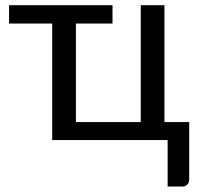

<svg xmlns="http://www.w3.org/2000/svg" viewBox="-20 -526 750 721"><path d="M690.5 -67.5V147Q690.5 160 683.2 167.2Q676 174.5 664.5 174.5H609.5V0H176V-437.5H14V-506.5H402.5V-437.5H265V-67.5H508.5V-506.5H597.5V-67.5Z"/></svg>

Font: Lato-Regular
Style: Regular
Weight: 400
Designer: Lukasz Dziedzic with Adam Twardoch and Botio Nikoltchev
Foundry: tyPoland Lukasz Dziedzic
Version: Version 2.015; 2015-08-06; http://www.latofonts.com/